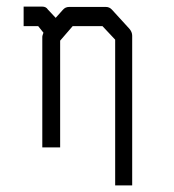

<svg xmlns="http://www.w3.org/2000/svg" viewBox="-20 -496 526 581"><path d="M148.5 -442 170 -466Q177.5 -475 189 -475H300.5Q311 -475 318.5 -467L371.5 -409Q380 -399 380 -388V65H328.5V-376L290 -417H200L162 -373V-50H108V-385Q108 -388 111.5 -397L95.5 -417H51.5V-476H108Q119.5 -476 125 -467Z"/></svg>

Font: 3270 Nerd Font Mono SemCond
Style: Regular
Weight: 400
Monospace: yes
Version: Version 3.0.1;Nerd Fonts 3.1.1